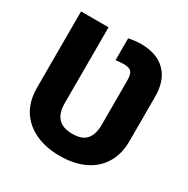

<svg xmlns="http://www.w3.org/2000/svg" viewBox="-168 -885 1018 1042"><g transform="rotate(30 340.5 -363.5)"><path d="M341.8 9.8Q255.4 9.8 190.9 -20Q124 -50.8 87.9 -107.9Q51.3 -166 51.3 -249.5V-727.1H223.6V-249.5Q223.6 -190.9 252 -159.7Q280.3 -127.9 341.8 -127.9Q403.8 -127.9 429.7 -159.7Q456.1 -191.4 456.1 -249.5V-526.9Q456.1 -565.9 443.4 -581.1Q430.7 -595.7 393.6 -595.7Q389.6 -595.7 381.3 -595Q373 -594.2 371.6 -594.2Q363.3 -593.8 345.7 -591.8V-728.5Q362.8 -732.4 384.3 -734.9Q403.8 -737.3 422.4 -737.3Q521.5 -737.3 576.2 -683.1Q630.9 -628.9 630.9 -526.9V-249.5Q630.9 -166.5 594.7 -108.4Q558.6 -49.8 493.7 -20Q429.2 9.8 341.8 9.8Z"/></g></svg>

Font: My Font
Style: Regular
Weight: 500
Designer: Rasmus Andersson
Foundry: rsms
Version: Version 0.001